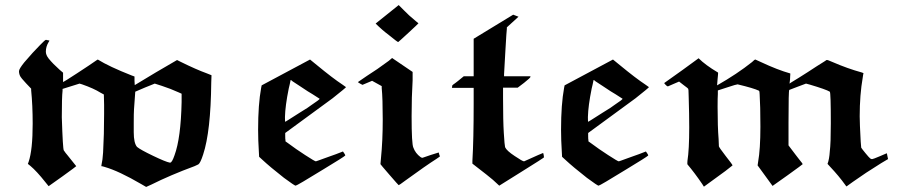

<svg xmlns="http://www.w3.org/2000/svg" viewBox="-20 -706 3547 758"><path d="M138 -528Q158 -549 162 -549L164 -548Q165 -548 167 -547.5Q169 -547 170 -547L175 -546Q175 -544 172 -540Q161 -522 161 -502Q161 -489 172 -475Q189 -454 216 -430L229 -419V-382Q231 -382 284 -416.5Q337 -451 361 -468L366 -471Q411 -443 500 -408L511 -404V-387L512 -370L595 -420Q678 -469 679 -469L693 -462Q756 -431 795 -417L815 -409L814 -380Q812 -187 782 -96Q771 -62 763 -57Q762 -56 748 -50Q653 -15 577 23L557 32Q556 32 538 21Q449 -31 393 -47Q384 -50 380 -50Q380 -52 381 -57Q385 -73 387 -104Q391 -174 391 -256V-292L390 -333L377 -340Q350 -357 304 -373L294 -376L227 -355V-348Q224 -322 224 -243Q228 -117 232 -112L235 -108Q238 -103 245 -95Q252 -87 257 -80L281 -50Q281 -49 227 -10Q173 29 172 29L159 13Q125 -30 100 -51L90 -59Q91 -62 93 -67Q109 -114 109 -218Q109 -290 103 -350V-356L83 -377Q62 -400 61 -403Q55 -413 55 -425Q55 -434 76 -460Q111 -501 138 -528ZM619 -367 591 -376Q590 -376 552.5 -360.5Q515 -345 514 -344Q510 -295 509 -274Q508 -259 508 -221V-184Q508 -141 521 -126Q534 -115 584 -91Q634 -67 650 -64H652Q659 -64 669 -93Q694 -161 697 -303V-336L686 -341Q653 -356 619 -367Z M1013 -369Q1024 -375 1204 -471L1231 -449Q1294 -397 1332 -372L1346 -362Q1346 -360 1293 -318L1106 -181V-170Q1106 -156 1107 -153V-148L1121 -138Q1146 -119 1184.5 -94Q1223 -69 1227 -69Q1228 -69 1236 -72Q1244 -75 1258 -80Q1272 -85 1283 -89Q1304 -96 1334 -108Q1335 -107 1339.5 -100Q1344 -93 1343 -92Q1337 -86 1256 -37Q1152 27 1147 27Q1143 27 1101 -4Q1046 -47 1015 -76L1003 -87L1002 -106Q999 -153 999 -194Q999 -294 1011 -359ZM1164 -366Q1148 -376 1135 -385Q1130 -390 1128 -390Q1127 -390 1127 -389Q1127 -388 1126 -383.5Q1125 -379 1123.5 -371.5Q1122 -364 1120 -357Q1106 -288 1105 -244Q1105 -225 1106 -225Q1107 -225 1119 -233L1163 -261Q1201 -284 1209 -291Q1242 -313 1242 -316L1214 -334Q1201 -341 1164 -366Z M1463 -613 1554 -686 1574 -666Q1593 -646 1621 -623L1632 -614Q1632 -613 1592.5 -576.5Q1553 -540 1552 -540Q1549 -540 1516 -567Q1488 -588 1463 -613ZM1648 -83Q1649 -83 1680 -94L1712 -104Q1715 -91 1717 -89Q1717 -88 1702 -78Q1664 -54 1580 7Q1556 25 1554 25Q1553 25 1517.5 -16Q1482 -57 1482 -58Q1482 -59 1484 -81Q1491 -150 1491 -234Q1491 -318 1487 -358V-366L1449 -387L1430 -379L1411 -371Q1410 -371 1401.5 -376Q1393 -381 1393 -382L1428 -406Q1468 -431 1515 -466L1528 -477L1609 -422V-389Q1605 -324 1605 -247Q1605 -137 1612 -123Q1620 -101 1640 -86Q1644 -83 1648 -83Z M2049 -69Q2122 -102 2124 -102Q2125 -102 2126.5 -93.5Q2128 -85 2127 -84Q2127 -83 2039 -28L1951 27Q1935 13 1926 4Q1915 -6 1845 -60V-71Q1850 -154 1850 -297V-359H1764L1765 -363Q1765 -365 1765 -367L1766 -369L1769 -372Q1772 -374 1778 -378.5Q1784 -383 1789 -387L1811 -405H1850V-553L2006 -648Q2025 -641 2027 -640L1981 -598V-592Q1980 -589 1975 -501.5Q1970 -414 1970 -413V-405H2074V-402Q2074 -399 2049 -379L2024 -360H1966V-319Q1966 -228 1969 -181Q1972 -132 1974 -125Q1980 -111 2012 -90Q2043 -69 2049 -69Z M2209 -369Q2220 -375 2400 -471L2427 -449Q2490 -397 2528 -372L2542 -362Q2542 -360 2489 -318L2302 -181V-170Q2302 -156 2303 -153V-148L2317 -138Q2342 -119 2380.5 -94Q2419 -69 2423 -69Q2424 -69 2432 -72Q2440 -75 2454 -80Q2468 -85 2479 -89Q2500 -96 2530 -108Q2531 -107 2535.5 -100Q2540 -93 2539 -92Q2533 -86 2452 -37Q2348 27 2343 27Q2339 27 2297 -4Q2242 -47 2211 -76L2199 -87L2198 -106Q2195 -153 2195 -194Q2195 -294 2207 -359ZM2360 -366Q2344 -376 2331 -385Q2326 -390 2324 -390Q2323 -390 2323 -389Q2323 -388 2322 -383.5Q2321 -379 2319.5 -371.5Q2318 -364 2316 -357Q2302 -288 2301 -244Q2301 -225 2302 -225Q2303 -225 2315 -233L2359 -261Q2397 -284 2405 -291Q2438 -313 2438 -316L2410 -334Q2397 -341 2360 -366Z M2738 -476Q2765 -449 2814 -420Q2815 -420 2815 -417.5Q2815 -415 2814.5 -409.5Q2814 -404 2813 -394L2811 -369Q2890 -414 2949 -461Q2959 -471 2962 -471Q2972 -467 2984 -461Q3050 -430 3100 -416V-412Q3100 -411 3099.5 -404Q3099 -397 3099 -392L3097 -376L3106 -382Q3115 -387 3134.5 -399.5Q3154 -412 3170 -422Q3185 -432 3204.5 -444.5Q3224 -457 3234 -463L3243 -469Q3245 -471 3267 -461Q3327 -435 3382 -420Q3389 -418 3389 -416Q3388 -415 3386 -400Q3374 -331 3374 -247Q3374 -219 3378 -147L3380 -123Q3383 -118 3397 -101Q3411 -84 3414 -82Q3418 -78 3421 -78H3424Q3427 -78 3453 -89L3481 -101L3482 -97Q3483 -93 3484 -87Q3485 -81 3486 -78L3459 -62Q3396 -23 3347 12L3322 30Q3321 30 3317 24Q3292 -11 3257 -48L3247 -59Q3254 -77 3256 -109Q3260 -140 3260 -219Q3260 -341 3256 -344Q3241 -353 3177 -372L3162 -376L3130 -364Q3097 -351 3096 -351Q3093 -349 3093 -224V-132L3121 -95Q3127 -87 3134.5 -77.5Q3142 -68 3146 -63L3149 -58Q3149 -57 3090 -14.5Q3031 28 3030 28L2971 -53L2973 -67Q2982 -117 2982 -206Q2982 -289 2979 -334Q2979 -346 2976 -348Q2955 -358 2892 -373Q2887 -373 2851 -361L2814 -349V-335Q2813 -322 2813 -284Q2813 -206 2817 -157Q2817 -151 2817.5 -144Q2818 -137 2818 -133V-129Q2818 -125 2845 -90Q2872 -56 2872 -53L2844 -31L2759 31L2752 20Q2722 -24 2694 -57Q2693 -58 2694 -71Q2701 -115 2701 -203Q2701 -255 2699 -319Q2699 -327 2698.5 -336Q2698 -345 2698 -350L2697 -355Q2697 -357 2679 -370L2661 -384L2640 -375Q2618 -366 2617 -365Q2612 -365 2602 -378Q2618 -389 2675 -430Z"/></svg>

Font: MathJax_Fraktur
Style: Bold
Weight: 700
Version: Version 1.1